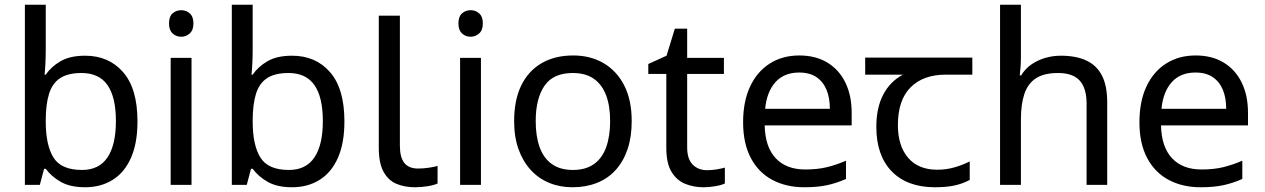

<svg xmlns="http://www.w3.org/2000/svg" viewBox="-20 -780 5336 810"><path d="M173 -575Q173 -541 171.5 -511.5Q170 -482 168 -465H173Q196 -499 236 -522Q276 -545 339 -545Q439 -545 499.5 -475.5Q560 -406 560 -268Q560 -176 532.5 -114Q505 -52 455 -21Q405 10 339 10Q276 10 236 -13Q196 -36 173 -68H166L148 0H85V-760H173ZM324 -472Q267 -472 234 -450.5Q201 -429 187 -384.5Q173 -340 173 -271V-267Q173 -168 205.5 -115.5Q238 -63 326 -63Q398 -63 433.5 -116Q469 -169 469 -269Q469 -370 433.5 -421Q398 -472 324 -472Z M788 -536V0H700V-536ZM745 -737Q765 -737 780.5 -723.5Q796 -710 796 -681Q796 -653 780.5 -639Q765 -625 745 -625Q723 -625 708 -639Q693 -653 693 -681Q693 -710 708 -723.5Q723 -737 745 -737Z M1046 -575Q1046 -541 1044.5 -511.5Q1043 -482 1041 -465H1046Q1069 -499 1109 -522Q1149 -545 1212 -545Q1312 -545 1372.5 -475.5Q1433 -406 1433 -268Q1433 -176 1405.5 -114Q1378 -52 1328 -21Q1278 10 1212 10Q1149 10 1109 -13Q1069 -36 1046 -68H1039L1021 0H958V-760H1046ZM1197 -472Q1140 -472 1107 -450.5Q1074 -429 1060 -384.5Q1046 -340 1046 -271V-267Q1046 -168 1078.5 -115.5Q1111 -63 1199 -63Q1271 -63 1306.5 -116Q1342 -169 1342 -269Q1342 -370 1306.5 -421Q1271 -472 1197 -472Z M1731 10Q1687 10 1652.5 -4.5Q1618 -19 1598 -55.5Q1578 -92 1578 -157V-714H1667V-165Q1667 -117 1685.5 -93Q1704 -69 1744 -69Q1766 -69 1789.5 -72.5Q1813 -76 1826 -80V-6Q1812 1 1784.5 5.5Q1757 10 1731 10Z M2009 -536V0H1921V-536ZM1966 -737Q1986 -737 2001.5 -723.5Q2017 -710 2017 -681Q2017 -653 2001.5 -639Q1986 -625 1966 -625Q1944 -625 1929 -639Q1914 -653 1914 -681Q1914 -710 1929 -723.5Q1944 -737 1966 -737Z M2645 -269Q2645 -202 2627.5 -150.5Q2610 -99 2577.5 -63Q2545 -27 2498.5 -8.5Q2452 10 2395 10Q2342 10 2297 -8.5Q2252 -27 2219 -63Q2186 -99 2167.5 -150.5Q2149 -202 2149 -269Q2149 -358 2179 -419.5Q2209 -481 2265 -513.5Q2321 -546 2398 -546Q2471 -546 2526.5 -513.5Q2582 -481 2613.5 -419.5Q2645 -358 2645 -269ZM2240 -269Q2240 -206 2256.5 -159.5Q2273 -113 2308 -88Q2343 -63 2397 -63Q2451 -63 2486 -88Q2521 -113 2537.5 -159.5Q2554 -206 2554 -269Q2554 -333 2537 -378Q2520 -423 2485.5 -447.5Q2451 -472 2396 -472Q2314 -472 2277 -418Q2240 -364 2240 -269Z M2963 -62Q2983 -62 3004 -65.5Q3025 -69 3038 -73V-6Q3024 1 2998 5.5Q2972 10 2948 10Q2906 10 2870.5 -4.5Q2835 -19 2813 -55Q2791 -91 2791 -156V-468H2715V-510L2792 -545L2827 -659H2879V-536H3034V-468H2879V-158Q2879 -109 2902.5 -85.5Q2926 -62 2963 -62Z M3352 -546Q3421 -546 3470.5 -516Q3520 -486 3546.5 -431.5Q3573 -377 3573 -304V-251H3206Q3208 -160 3252.5 -112.5Q3297 -65 3377 -65Q3428 -65 3467.5 -74.5Q3507 -84 3549 -102V-25Q3508 -7 3468 1.5Q3428 10 3373 10Q3297 10 3238.5 -21Q3180 -52 3147.5 -113.5Q3115 -175 3115 -264Q3115 -352 3144.5 -415Q3174 -478 3227.5 -512Q3281 -546 3352 -546ZM3351 -474Q3288 -474 3251.5 -433.5Q3215 -393 3208 -321H3481Q3481 -367 3467 -401Q3453 -435 3424.5 -454.5Q3396 -474 3351 -474Z M3925 10Q3807 10 3742 -57Q3677 -124 3677 -245Q3677 -325 3706 -380.5Q3735 -436 3789 -465H3630V-537H4082V-465H3969Q3875 -465 3821.5 -411.5Q3768 -358 3768 -252Q3768 -165 3811 -114.5Q3854 -64 3934 -64Q3971 -64 4005 -73.5Q4039 -83 4071 -99V-21Q4042 -5 4007 2.5Q3972 10 3925 10Z M4287 -537Q4287 -518 4285.5 -498Q4284 -478 4282 -462H4288Q4305 -490 4331 -508Q4357 -526 4389 -535.5Q4421 -545 4455 -545Q4520 -545 4563.5 -524.5Q4607 -504 4629 -461Q4651 -418 4651 -349V0H4564V-343Q4564 -408 4535 -440Q4506 -472 4444 -472Q4384 -472 4350 -449.5Q4316 -427 4301.5 -383.5Q4287 -340 4287 -277V0H4199V-760H4287Z M5024 -546Q5093 -546 5142.5 -516Q5192 -486 5218.5 -431.5Q5245 -377 5245 -304V-251H4878Q4880 -160 4924.5 -112.5Q4969 -65 5049 -65Q5100 -65 5139.5 -74.5Q5179 -84 5221 -102V-25Q5180 -7 5140 1.5Q5100 10 5045 10Q4969 10 4910.5 -21Q4852 -52 4819.5 -113.5Q4787 -175 4787 -264Q4787 -352 4816.5 -415Q4846 -478 4899.5 -512Q4953 -546 5024 -546ZM5023 -474Q4960 -474 4923.5 -433.5Q4887 -393 4880 -321H5153Q5153 -367 5139 -401Q5125 -435 5096.5 -454.5Q5068 -474 5023 -474Z"/></svg>

Font: hingu115
Style: Book
Weight: 400
Designer: Jelle Bosma - Monotype Design Team
Foundry: Monotype Imaging Inc.
Version: Version 2.003